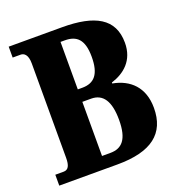

<svg xmlns="http://www.w3.org/2000/svg" viewBox="-130 -821 859 927"><g transform="rotate(-20 300.0 -357.0)"><path d="M17 0H316C491 0 575 -65 575 -197C575 -303 513 -360 426 -376V-381C493 -402 551 -449 551 -540C551 -665 459 -714 291 -714H17V-658H58C74 -658 94 -647 94 -600V-115C94 -75 84 -56 60 -56H17ZM283 -406H260V-650H282C342 -650 377 -621 377 -531C377 -442 345 -406 283 -406ZM303 -64H260V-342H305C366 -342 397 -296 397 -200C397 -99 362 -64 303 -64Z"/></g></svg>

Font: Noto Serif Devanagari ExtraCondensed Black
Style: Regular
Weight: 900
Width: 2
Designer: Universal Thirst, Indian Type Foundry and the Monotype Design Team
Foundry: Monotype Imaging Inc.
Version: Version 2.004